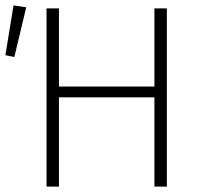

<svg xmlns="http://www.w3.org/2000/svg" viewBox="-43 -690 734 710"><path d="M129 0V-659H175V-370H528V-659H574V0H528V-330H175V0ZM-23 -486 7 -670 54 -663 10 -479Z"/></svg>

Font: hySource Sans Pro Light
Style: Regular
Weight: 300
Designer: Paul D. Hunt
Foundry: Adobe Systems Incorporated
Version: Version 2.021;PS 2.000;hotconv 1.0.86;makeotf.lib2.5.63406